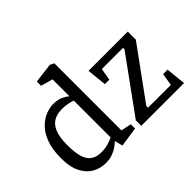

<svg xmlns="http://www.w3.org/2000/svg" viewBox="-136 -967 1245 1245"><g transform="rotate(-45 486.0 -345.0)"><path d="M224 9Q176 9 134 -14Q92 -37 66 -87.5Q40 -138 40 -218Q40 -298 60 -353Q80 -408 112.5 -441Q145 -474 182 -489Q219 -504 253 -504Q297 -504 324.5 -489.5Q352 -475 363 -465V-478V-492V-620L281 -643V-682L417 -699L445 -685V-70L516 -55V-16L380 4L367 -48L363 -49Q354 -40 335 -26Q316 -12 288 -1.5Q260 9 224 9ZM255 -61Q289 -61 319 -70.5Q349 -80 363 -87V-425Q351 -430 325.5 -435.5Q300 -441 269 -441Q228 -441 196.5 -424.5Q165 -408 147 -366.5Q129 -325 129 -251Q129 -187 140.5 -145Q152 -103 179.5 -82Q207 -61 255 -61ZM557 0V-50L831 -428V-441H636L622 -358H581L567 -494H927V-420L671 -68V-52H880L894 -137H935L949 0Z"/></g></svg>

Font: Faustina VF Beta
Style: Regular
Weight: 400
Designer: Alfonso Garcia
Foundry: Omnibus-Type
Version: Version 1.006